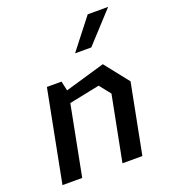

<svg xmlns="http://www.w3.org/2000/svg" viewBox="-145 -917 911 1024"><g transform="rotate(-20 310.0 -405.0)"><path d="M373.5 0H486.5L563.5 -396L455.5 -532.5L229 -466.5L217 -520.5H134L33 0H145L222 -397L395.5 -432.5L445.5 -369.5ZM336.5 -637.5 471 -810H587L428.5 -637.5Z"/></g></svg>

Font: Monaspace Krypton Medium
Style: Italic
Weight: 500
Italic angle: -11°
Designer: Riley Cran & the Lettermatic Team
Foundry: Lettermatic
Version: Version 1.101 (Monaspace Krypton)